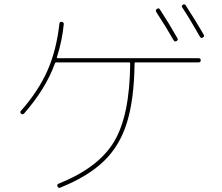

<svg xmlns="http://www.w3.org/2000/svg" viewBox="-20 -862 1040 898"><path d="M792 -673.8Q758.8 -732.4 710.9 -805.7Q706.1 -814.5 713.9 -820.3Q722.7 -826.2 727.5 -818.4Q770.5 -752.9 809.6 -683.6Q814.5 -674.8 805.7 -669.9Q796.9 -665 792 -673.8ZM915 -690.4Q865.2 -778.3 833 -826.2Q827.1 -835 835 -839.8Q843.8 -844.7 848.6 -836.9Q896.5 -762.7 932.6 -700.2Q937.5 -691.4 928.7 -686.5Q919.9 -681.6 915 -690.4ZM92.8 -331.1Q85 -324.2 79.1 -330.1Q71.3 -337.9 78.1 -343.8Q159.2 -435.5 201.7 -531.2Q244.1 -627 257.8 -751Q259.8 -761.7 268.6 -759.8Q279.3 -757.8 278.3 -749Q270.5 -669.9 246.1 -594.7Q245.1 -593.8 246.6 -591.8Q248 -589.8 250 -589.8H909.2Q918.9 -589.8 918.9 -580.1Q918.9 -570.3 909.2 -570.3H614.3Q609.4 -570.3 609.4 -564.5Q607.4 -397.5 573.7 -288.6Q540 -179.7 465.3 -107.9Q390.6 -36.1 261.7 15.6Q252.9 19.5 249 9.8Q245.1 1 253.9 -2.9Q440.4 -77.1 513.7 -199.7Q586.9 -322.3 588.9 -564.5Q588.9 -570.3 584 -570.3H243.2Q238.3 -570.3 237.3 -566.4Q194.3 -447.3 92.8 -331.1Z"/></svg>

Font: Rounded-L Mgen+ 2m thin
Style: Regular
Weight: 100
Designer: [Source Han Sans]
Ryoko NISHIZUKA  (kana & ideographs); Paul D. Hunt (Latin, Greek & Cyrillic); Wenlong ZHANG  (bopomofo
Version: Version 1.059.20150602